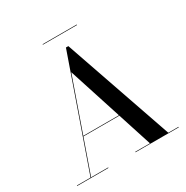

<svg xmlns="http://www.w3.org/2000/svg" viewBox="-190 -1012 1133 1170"><g transform="rotate(-30 376.0 -427.0)"><path d="M201.5 -242.5V-246H511V-242.5ZM398.5 -765 662 -3.5H734V0H429.5V-3.5H533L334.5 -618.5L119 -3.5H239V0H19V-3.5H115L381.5 -765ZM268.5 -850V-853.5H508.5V-850Z"/></g></svg>

Font: Bodoni Moda 48pt Medium
Style: Regular
Weight: 500
Designer: Owen Earl
Foundry: indestructible type
Version: Version 2.005